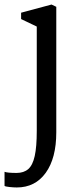

<svg xmlns="http://www.w3.org/2000/svg" viewBox="-24 -575 361 846"><path d="M69 -491V-519L203 -555L224 -545V8Q224 122 177.5 186.5Q131 251 50 251Q36 251 17.5 249Q-1 247 -4 244V182Q9 187 49 187Q81 187 100.5 170Q120 153 129 112.5Q138 72 138 1V-458Z"/></svg>

Font: Grenzecho Serif
Style: Serif-Regular
Weight: 400
Designer: Dan Reynolds
Foundry: Dan Reynolds
Version: Version 1.001; ttfautohint (v1.1) -l 5 -r 5 -G 72 -x 0 -D la